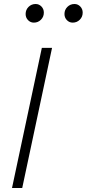

<svg xmlns="http://www.w3.org/2000/svg" viewBox="-20 -939 433 959"><path d="M40 0 189 -700H240L91 0ZM149 -826Q132 -826 120 -838.5Q108 -851 108 -869Q108 -890 122.5 -904.5Q137 -919 158 -919Q175 -919 187 -906.5Q199 -894 199 -876Q199 -855 184.5 -840.5Q170 -826 149 -826ZM343 -826Q326 -826 314 -838.5Q302 -851 302 -869Q302 -890 316.5 -904.5Q331 -919 352 -919Q369 -919 381 -906.5Q393 -894 393 -876Q393 -855 378.5 -840.5Q364 -826 343 -826Z"/></svg>

Font: Red Hat Text
Style: Italic
Weight: 300
Italic angle: -12°
Designer: Pentagram, MCKL
Foundry: Pentagram, MCKL
Version: Version 1.023